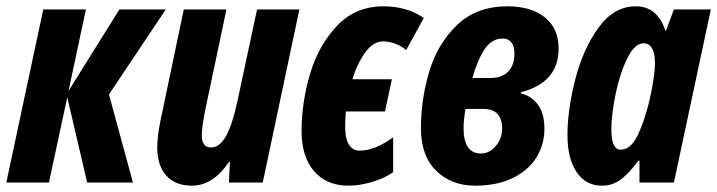

<svg xmlns="http://www.w3.org/2000/svg" viewBox="-29 -578 2271 608"><path d="M108 -548H243L188 -290L349 -548H496L316 -279L392 0H247L184 -270L126 0H-9Z M469 -111Q469 -147 479 -195L553 -548H688L621 -230Q610 -175 610 -150Q610 -111 639 -111Q668 -111 688.5 -150.5Q709 -190 724 -263L785 -548H919L803 0H696L699 -65H696Q645 10 579 10Q526 10 497.5 -22Q469 -54 469 -111Z M926 -163Q926 -254 953 -344.5Q980 -435 1038.5 -496.5Q1097 -558 1185 -558Q1260 -558 1313 -521L1257 -419Q1245 -431 1224 -439Q1203 -447 1185 -447Q1152 -447 1126.5 -410.5Q1101 -374 1087 -327H1212L1190 -225H1066Q1064 -195 1064 -178Q1064 -139 1076 -120Q1088 -101 1110 -101Q1158 -101 1216 -143V-33Q1190 -14 1150 -2Q1110 10 1075 10Q1005 10 965.5 -36Q926 -82 926 -163Z M1304 -172Q1304 -264 1330.5 -352Q1357 -440 1418.5 -499Q1480 -558 1578 -558Q1653 -558 1696.5 -523Q1740 -488 1740 -424Q1740 -317 1621 -286L1620 -282Q1653 -275 1674 -247Q1695 -219 1695 -170Q1695 -121 1670 -80Q1645 -39 1595 -14.5Q1545 10 1475 10Q1401 10 1352.5 -37Q1304 -84 1304 -172ZM1523 -331Q1561 -331 1580.5 -351.5Q1600 -372 1600 -408Q1600 -431 1590.5 -443.5Q1581 -456 1563 -456Q1528 -456 1505.5 -422Q1483 -388 1467 -331ZM1561 -172Q1561 -201 1546.5 -217Q1532 -233 1502 -233H1445Q1439 -197 1439 -172Q1439 -92 1494 -92Q1521 -92 1541 -115.5Q1561 -139 1561 -172Z M1768 -150Q1768 -230 1792.5 -326Q1817 -422 1866 -490Q1915 -558 1984 -558Q2053 -558 2078 -481H2080L2105 -548H2222L2105 0H1996V-69H1992Q1964 -30 1937.5 -10Q1911 10 1877 10Q1826 10 1797 -33Q1768 -76 1768 -150ZM2027 -257Q2045 -335 2045 -380Q2045 -410 2035.5 -425.5Q2026 -441 2009 -441Q1981 -441 1957.5 -393.5Q1934 -346 1920.5 -280.5Q1907 -215 1907 -169Q1907 -104 1936 -104Q1968 -104 1989.5 -148Q2011 -192 2027 -257Z"/></svg>

Font: Noto Sans Display Ex Bold Cond
Style: Italic
Weight: 800
Width: 3
Italic angle: -12°
Designer: Monotype Design team
Foundry: Monotype Imaging Inc.
Version: Version 1.000